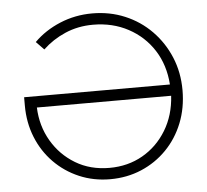

<svg xmlns="http://www.w3.org/2000/svg" viewBox="-52 -765 892 829"><g transform="rotate(-5 394.5 -350.0)"><path d="M393 10Q321 10 259 -16.5Q197 -43 150.5 -90.5Q104 -138 78.5 -201.5Q53 -265 53 -339V-375H685Q679 -460 638 -524Q597 -588 529 -624.5Q461 -661 376 -661Q311 -661 255.5 -637Q200 -613 158 -573L124 -608Q171 -655 237 -682.5Q303 -710 377 -710Q453 -710 518.5 -682.5Q584 -655 633 -605Q682 -555 709.5 -489Q737 -423 737 -346Q737 -269 711 -204Q685 -139 638 -91Q591 -43 528.5 -16.5Q466 10 393 10ZM394 -39Q474 -39 538 -75.5Q602 -112 641.5 -177Q681 -242 686 -326H104Q107 -246 145 -181Q183 -116 247 -77.5Q311 -39 394 -39Z"/></g></svg>

Font: Readex Pro ExtraLight
Style: Regular
Weight: 200
Designer: Bonnie Shaver-Troup, Thomas Jockin
Foundry: Lexend
Version: Version 1.203; ttfautohint (v1.8.3)